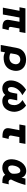

<svg xmlns="http://www.w3.org/2000/svg" viewBox="2146 -2734 709 5040"><g transform="rotate(90 2500.0 -214.5)"><path d="M690 -163 728 -372H819L846 -528H200L171 -372H264L181 64H361L440 -372H552L506 -116C503 -100 500 -77 500 -63C501 67 622 76 732 76L772 -88C719 -88 689 -94 687 -131C687 -141 688 -151 690 -163Z M1836 -223C1839 -243 1841 -262 1841 -281C1841 -428 1741 -545 1548 -545C1428 -545 1331 -499 1275 -406C1256 -374 1242 -321 1235 -285L1161 120H1334L1353 10C1394 30 1438 43 1482 44C1656 48 1803 -26 1836 -223ZM1380 -138 1401 -259C1406 -285 1417 -319 1430 -337C1455 -373 1496 -394 1549 -393C1630 -391 1676 -332 1665 -256C1651 -153 1583 -104 1481 -107C1440 -109 1408 -118 1380 -138Z M2915 -244C2911 -347 2862 -466 2751 -545L2607 -451C2721 -375 2736 -302 2740 -247C2740 -176 2722 -69 2631 -69C2598 -71 2574 -96 2584 -152C2590 -188 2603 -256 2615 -313H2440C2428 -246 2424 -219 2419 -194C2401 -100 2372 -68 2320 -69C2297 -69 2262 -95 2265 -162C2270 -280 2350 -384 2479 -447L2337 -545C2181 -447 2098 -306 2092 -153C2087 -23 2163 79 2302 79C2370 79 2431 54 2474 1C2505 53 2565 78 2624 79C2864 83 2919 -141 2915 -244Z M3541 -167 3579 -369H3730L3757 -528H3276L3248 -369H3398L3350 -121C3347 -105 3344 -82 3344 -68C3345 66 3479 76 3590 76L3628 -87C3576 -87 3540 -96 3538 -133C3538 -143 3539 -155 3541 -167Z M4835 -528H4668C4662 -496 4651 -451 4643 -424C4623 -506 4552 -549 4469 -549C4275 -549 4168 -350 4161 -177C4157 -47 4214 79 4384 79C4448 79 4514 58 4572 2C4597 67 4673 82 4782 77L4819 -91C4800 -88 4784 -86 4769 -86C4721 -86 4699 -105 4692 -150C4754 -271 4802 -396 4835 -528ZM4538 -178C4511 -107 4446 -72 4396 -74C4346 -76 4318 -116 4324 -192C4330 -263 4371 -395 4461 -395C4526 -395 4537 -315 4540 -265C4543 -233 4540 -201 4538 -178Z"/></g></svg>

Font: LINE Seed JP_OTF ExtraBold
Style: Regular
Weight: 800
Designer: LY Corporation & Fontrix & Fontworks
Version: Version 1.013